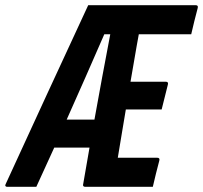

<svg xmlns="http://www.w3.org/2000/svg" viewBox="-83 -720 782 740"><path d="M57 0H-56Q-60 0 -62 -3Q-64 -6 -60 -13Q19 -185 98 -356.5Q177 -528 257 -700H671Q682 -700 679 -689Q672 -663 666 -638.5Q660 -614 654 -588H452Q450 -577 448 -566Q446 -555 444 -544Q438 -509 432 -474.5Q426 -440 420 -405H556Q567 -405 564 -394Q558 -369 552 -346Q546 -323 540 -298H402Q394 -252 386.5 -205.5Q379 -159 371 -112H523Q534 -112 531 -101Q524 -75 518 -50.5Q512 -26 506 0H246Q237 0 237 -7Q243 -43 249.5 -79Q256 -115 262 -151H126Q92 -76 57 0ZM319 -588Q283 -506 247 -423.5Q211 -341 174 -259H281Q296 -341 311 -423.5Q326 -506 342 -588Z"/></svg>

Font: Recursive Mn Lnr St SmB
Style: Italic
Weight: 600
Italic angle: -15°
Monospace: yes
Version: Version 1.079;hotconv 1.0.112;makeotfexe 2.5.65598; ttfautoh